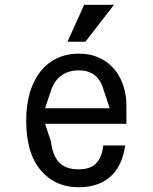

<svg xmlns="http://www.w3.org/2000/svg" viewBox="-20 -775 640 805"><path d="M90 -268Q90 -358 118 -421.5Q146 -485 195.5 -517.5Q245 -550 310 -550Q372 -550 417 -521.5Q462 -493 486 -443Q510 -393 510 -331V-256H169L194 -181Q200 -125 227 -95Q254 -65 310 -65Q358 -65 382.5 -89.5Q407 -114 413 -165H505Q492 -78 442.5 -34Q393 10 310 10Q211 10 150.5 -61.5Q90 -133 90 -268ZM440 -321 415 -396Q393 -480 310 -480Q267 -480 237 -458Q207 -436 194 -396L169 -321ZM333 -755H458L338 -600H263Z"/></svg>

Font: Sligoil Micro
Style: Regular
Weight: 400
Designer: Ariel Martín Pérez
Foundry: Igor Stepanchenko
Version: Version 1.001